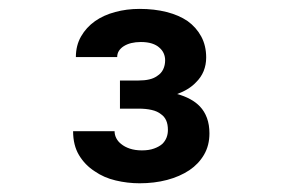

<svg xmlns="http://www.w3.org/2000/svg" viewBox="-20 -736 640 436"><path d="M252.4 -553.2V-489.3H294.9Q311.5 -489.3 324.5 -486.3Q337.4 -483.4 345.7 -476.6Q353.5 -471.2 357.4 -462.4Q361.3 -453.6 361.3 -440.9Q361.3 -431.6 358.2 -423.6Q355 -415.5 348.6 -409.2Q341.3 -402.8 329.8 -398.7Q318.4 -394.5 302.2 -394.5Q287.1 -394.5 275.1 -398.4Q263.2 -402.3 254.9 -409.2Q248 -414.6 244.1 -422.1Q240.2 -429.7 240.2 -438H146Q146 -406.2 159.4 -383.8Q172.9 -361.3 194.8 -347.2Q215.8 -332.5 242.7 -326.2Q269.5 -319.8 296.9 -319.8Q330.6 -319.8 359.4 -327.4Q388.2 -335 410.2 -349.6Q431.2 -363.8 443.4 -384.8Q455.6 -405.8 455.6 -433.1Q455.6 -452.6 450 -468Q444.3 -483.4 434.1 -494.1Q424.8 -503.9 411.6 -511Q398.4 -518.1 382.3 -522.5Q395.5 -527.3 406.2 -533.9Q417 -540.5 424.8 -548.8Q436.5 -560.1 442.4 -574.5Q448.2 -588.9 448.2 -605.5Q448.2 -632.3 437 -653.1Q425.8 -673.8 406.2 -688Q386.2 -701.7 358.4 -708.7Q330.6 -715.8 296.9 -715.8Q267.6 -715.8 241.5 -708.7Q215.3 -701.7 195.8 -688Q175.8 -673.8 164.1 -653.3Q152.3 -632.8 152.3 -606.4H246.1Q246.1 -614.3 250 -620.4Q253.9 -626.5 260.7 -630.9Q268.1 -635.7 278.1 -638.2Q288.1 -640.6 299.8 -640.6Q314.5 -640.6 325 -637.2Q335.4 -633.8 341.8 -627.9Q348.6 -622.1 351.8 -614.7Q355 -607.4 355 -599.1Q355 -587.9 350.6 -578.6Q346.2 -569.3 336.9 -563.5Q329.6 -558.1 319.1 -555.7Q308.6 -553.2 294.9 -553.2Z"/></svg>

Font: Roboto Mono SemiBold
Style: Regular
Weight: 600
Monospace: yes
Designer: Google
Version: Version 3.000